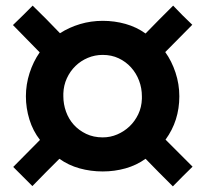

<svg xmlns="http://www.w3.org/2000/svg" viewBox="-20 -705 729 682"><path d="M95 -44 27 -112Q51 -136 74.5 -160Q98 -184 122 -208Q97 -240 84.5 -280.5Q72 -321 72 -363Q72 -405 85 -445.5Q98 -486 121 -519Q97 -543 73.5 -567.5Q50 -592 26 -616Q44 -633 61.5 -650.5Q79 -668 96 -685Q121 -661 145 -636.5Q169 -612 193 -587Q226 -608 264.5 -619.5Q303 -631 345 -631Q387 -631 426 -620Q465 -609 497 -586Q521 -611 545.5 -635.5Q570 -660 595 -685Q628 -650 663 -617Q639 -593 615 -568.5Q591 -544 567 -520Q590 -488 603.5 -447Q617 -406 617 -363Q617 -276 568 -209L664 -113Q646 -95 628.5 -78Q611 -61 594 -43Q569 -68 545 -92Q521 -116 497 -141Q465 -118 426 -107Q387 -96 345 -96Q302 -96 262.5 -107Q223 -118 191 -141Q167 -117 143 -93Q119 -69 95 -44ZM345 -217Q372 -217 396.5 -227.5Q421 -238 440 -256Q459 -274 471 -299Q483 -324 484 -354V-363Q484 -392 474 -418.5Q464 -445 445.5 -465.5Q427 -486 401.5 -498Q376 -510 345 -510Q317 -510 292 -499.5Q267 -489 248 -470.5Q229 -452 217.5 -427Q206 -402 205 -373V-363Q205 -335 214.5 -308.5Q224 -282 242 -262Q260 -242 286 -229.5Q312 -217 345 -217Z"/></svg>

Font: Rosa Sans
Style: Bold
Weight: 700
Designer: Pentagram / MCKL
Foundry: Pentagram / MCKL
Version: Version 1.005;September 16, 2019;FontCreator 11.5.0.2425 64-